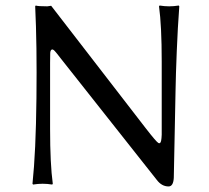

<svg xmlns="http://www.w3.org/2000/svg" viewBox="-20 -668 758 698"><path d="M107.9 -645 109.9 -647.9Q117.7 -645 151.9 -645Q151.9 -645 166 -647L508.8 -203.1Q548.8 -151.4 556.2 -147.9Q563.5 -144.5 565.9 -157.2Q567.4 -164.6 567.9 -178.2V-444.8Q567.9 -573.7 558.1 -645L560.1 -647.9Q578.1 -645 595 -645Q611.8 -645 629.9 -647.9L631.8 -645Q626 -566.9 622.6 -481.4Q619.1 -396 618.2 -339.6Q617.2 -283.2 615 -179.2Q612.8 -75.2 611.8 -21Q609.9 9.8 592.8 9.8Q567.9 9.8 549.8 -14.2L201.2 -455.1Q186 -475.1 179 -482.7Q171.9 -490.2 167.5 -487.5Q163.1 -484.9 162.6 -474.9Q162.1 -464.8 162.1 -439V-200.2Q162.1 -71.3 171.9 0L169.9 2.9Q151.9 0 135 0Q118.2 0 100.1 2.9L98.1 0Q110.4 -116.2 112.5 -311Q114.7 -505.9 107.9 -645Z"/></svg>

Font: Biolilbert
Style: Regular
Weight: 400
Designer: Philipp H. Poll
Foundry: Philipp H. Poll
Version: Version 1.1.0